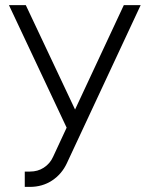

<svg xmlns="http://www.w3.org/2000/svg" viewBox="-20 -726 583 752"><path d="M15 -706 241 -226 188 -112Q176 -85 151 -69Q128 -54 97 -54H77V6H97Q146 6 184 -19Q222 -44 242 -87L531 -706H465L274 -297L81 -706Z"/></svg>

Font: Unageo Variable
Style: Regular
Weight: 300
Designer: Richard Sepsi
Foundry: Richard Sepsi
Version: Version 2.200